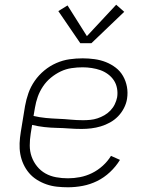

<svg xmlns="http://www.w3.org/2000/svg" viewBox="-20 -785 640 813"><path d="M268 8Q244 8 221 5.5Q198 3 176.5 -4.5Q155 -12 136 -24Q117 -36 103 -52.5Q89 -69 79.5 -89.5Q70 -110 66 -132.5Q62 -155 63 -178.5Q64 -202 68 -226L86 -336Q91 -364 100.5 -391Q110 -418 127 -442.5Q144 -467 167.5 -486.5Q191 -506 218.5 -518Q246 -530 274 -534Q302 -538 330 -538Q355 -538 380.5 -534.5Q406 -531 428.5 -522Q451 -513 470 -498.5Q489 -484 501 -463Q513 -442 517.5 -417.5Q522 -393 518 -367Q515 -347 505 -327.5Q495 -308 480 -292.5Q465 -277 446 -266.5Q427 -256 407 -250Q387 -244 366.5 -241.5Q346 -239 326 -239Q299 -239 272.5 -241Q246 -243 220 -243.5Q194 -244 167.5 -247Q141 -250 116 -256L110 -219Q106 -194 106 -169Q106 -144 114 -121.5Q122 -99 137 -80.5Q152 -62 172.5 -50.5Q193 -39 217.5 -34.5Q242 -30 268 -30Q293 -30 319 -35Q345 -40 369.5 -52Q394 -64 415 -83Q436 -102 450 -125L488 -108Q471 -80 446 -56.5Q421 -33 391.5 -18.5Q362 -4 330.5 2Q299 8 268 8ZM332 -276Q347 -276 362.5 -277.5Q378 -279 393 -284Q408 -289 422 -297Q436 -305 447.5 -317Q459 -329 466 -343.5Q473 -358 476 -373Q479 -392 475.5 -411Q472 -430 462 -445Q452 -460 437 -471Q422 -482 405 -488Q388 -494 368.5 -497Q349 -500 330 -500Q307 -500 283 -496.5Q259 -493 237 -482.5Q215 -472 195.5 -456Q176 -440 162 -419Q148 -398 140 -375.5Q132 -353 128 -329L122 -294Q148 -288 174 -285.5Q200 -283 226.5 -282Q253 -281 279 -278.5Q305 -276 332 -276ZM320 -602 227 -738 266 -762 348 -632 472 -765 506 -735 367 -602Z"/></svg>

Font: Iosevka Curly XLtEx
Style: Italic
Weight: 200
Width: 7
Italic angle: -9°
Monospace: yes
Designer: Belleve Invis
Foundry: Belleve Invis
Version: Version 11.1.0; ttfautohint (v1.8.3)